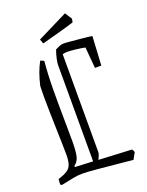

<svg xmlns="http://www.w3.org/2000/svg" viewBox="-140 -804 676 883"><g transform="rotate(-20 197.5 -362.5)"><path d="M127 -560Q121 -495 120.5 -423Q120 -351 121 -284.5Q122 -218 122 -169Q122 -123 116.5 -97.5Q111 -72 91 -58L93 -53L180 -49V-521Q180 -530 184 -549.5Q188 -569 196 -591Q208 -597 218 -601Q228 -605 235 -605Q248 -605 273.5 -602.5Q299 -600 326.5 -597.5Q354 -595 374 -592L366 -450H335L326 -553Q314 -556 285.5 -559.5Q257 -563 239 -563Q228 -563 217 -560V-81Q217 -74 213.5 -65.5Q210 -57 205 -47L366 -39Q373 -33 374 -23L357 8Q254 -2 195.5 -7.5Q137 -13 116 -13Q92 -13 68.5 -8.5Q45 -4 8 4L1 -1L3 -27Q33 -36 48.5 -46.5Q64 -57 69.5 -74.5Q75 -92 75 -122Q75 -142 74 -176Q73 -210 72 -250.5Q71 -291 70 -331.5Q69 -372 69 -405.5Q69 -439 70 -458Q85 -523 110 -568ZM150 -637 142 -659 291 -733 313 -699 310 -682Q276 -671 233 -659.5Q190 -648 150 -637Z"/></g></svg>

Font: Grenze Gotisch ExtraLight
Style: Regular
Weight: 200
Designer: Renata Polastri
Foundry: Omnibus-Type
Version: Version 1.001